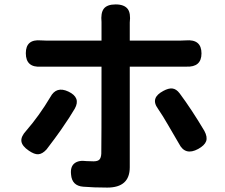

<svg xmlns="http://www.w3.org/2000/svg" viewBox="-20 -811 1020 870"><path d="M466 39Q405 39 357 35Q306 31 302 -20Q298 -55 317 -70.5Q336 -86 372 -81Q385 -80 404 -80Q423 -80 430.5 -88Q438 -96 439 -115Q440 -151 440 -508V-509H191Q179 -509 166 -509Q97 -504 97 -570Q97 -634 165 -628Q174 -627 191 -627H315H440V-706Q440 -709 440 -711Q436 -752 450 -771Q465 -791 504 -791Q543 -791 559 -770Q573 -751 568 -709Q568 -707 568 -705V-627H796Q813 -627 822 -628Q893 -634 893 -569Q893 -506 824 -509Q811 -509 797 -509H568V-53Q568 39 466 39ZM791 -160Q769 -199 742 -244Q718 -286 696 -318Q677 -344 684 -364Q690 -383 720 -399Q744 -412 761 -410Q779 -408 794 -388Q849 -314 906 -218Q921 -190 914 -171Q907 -152 878 -136Q819 -104 791 -160ZM111 -128Q80 -149 77 -170.5Q74 -192 99 -219Q158 -287 208 -371Q235 -422 290 -396Q347 -369 319 -319Q299 -284 256 -222Q233 -189 191 -134Q172 -113 153 -112Q136 -111 111 -128Z"/></svg>

Font: GenSenRounded TW B
Style: Regular
Weight: 700
Version: Version 1.501;PS 1;hotconv 16.6.51;makeotf.lib2.5.65220